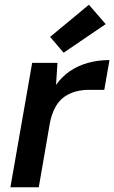

<svg xmlns="http://www.w3.org/2000/svg" viewBox="-20 -792 483 812"><path d="M24 0 116 -526H223L217 -433Q242 -468 275.5 -491Q309 -514 351.5 -526Q394 -538 443 -538L421 -412H354Q327 -412 300.5 -405Q274 -398 252 -382.5Q230 -367 214.5 -339.5Q199 -312 191 -272L144 0ZM249 -569 192 -636 356 -772 427 -690Z"/></svg>

Font: DM Sans 9pt SemiBold
Style: Italic
Weight: 600
Italic angle: -10°
Version: Version 4.004;gftools[0.9.30]